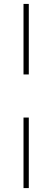

<svg xmlns="http://www.w3.org/2000/svg" viewBox="-20 -760 267 980"><path d="M100 -380V-740H127V-380ZM127 -160V200H100V-160Z"/></svg>

Font: Livvic Thin
Style: Regular
Weight: 250
Designer: Jacques Le Bailly, Baron von Fonthausen
Version: Version 1.001; ttfautohint (v1.8.2)